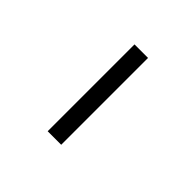

<svg xmlns="http://www.w3.org/2000/svg" viewBox="32 -922 461 461"><g transform="rotate(-45 263.0 -691.0)"><path d="M121.1 -668Q194.3 -668 416 -668Q416 -679.7 416 -713.9Q341.8 -713.9 121.1 -713.9Q121.1 -702.1 121.1 -668Z"/></g></svg>

Font: TextaAlt
Style: Regular
Weight: 400
Designer: Daniel Hernandez & Miguel Hernandez
Version: Version 1.005;com.myfonts.easy.latinotype.texta.alt-regular.